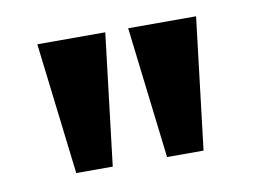

<svg xmlns="http://www.w3.org/2000/svg" viewBox="-43 -767 499 374"><g transform="rotate(-10 207.0 -580.0)"><path d="M260.6 -449.8 229.6 -710H363.9L332.8 -449.8ZM81 -449.8 49.9 -710H184.3L153.2 -449.8Z"/></g></svg>

Font: Sutasoma
Style: Regular
Weight: 400
Designer: Izhar Fathurrohim, Akbar Rohmanto, Arusyal Khofiqoini
Foundry: Kiwari Kolektiv
Version: Version 1.102